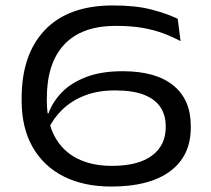

<svg xmlns="http://www.w3.org/2000/svg" viewBox="-20 -671 776 705"><path d="M388.5 14Q287.5 14 213.8 -23.2Q140 -60.5 99.8 -131Q59.5 -201.5 59.5 -301V-311Q59.5 -471.5 145.2 -561.2Q231 -651 395 -651Q478.5 -651 535.2 -636.2Q592 -621.5 632.5 -602L643 -520Q612 -536.5 578.2 -549Q544.5 -561.5 502.8 -568.8Q461 -576 405 -576Q280.5 -576 216.2 -507.8Q152 -439.5 152 -311V-301.5Q152 -223 181 -169.5Q210 -116 263.5 -89Q317 -62 390.5 -62Q488 -62 538.2 -99.8Q588.5 -137.5 588.5 -203.5V-208Q588.5 -248 569.2 -277.2Q550 -306.5 509.2 -322.8Q468.5 -339 402 -339Q339.5 -339 291.2 -320.2Q243 -301.5 209.5 -269.2Q176 -237 158 -197.5L144 -254.5H158Q173 -296.5 207 -331.8Q241 -367 296.5 -388.2Q352 -409.5 430.5 -409.5Q552.5 -409.5 616.5 -357.2Q680.5 -305 680.5 -209.5V-202Q680.5 -99 605 -42.5Q529.5 14 388.5 14Z"/></svg>

Font: Anek Gujarati Expanded
Style: Regular
Weight: 400
Width: 7
Designer: Mrunmayee Ghaisas (Gujarati), Yesha Goshar (Latin)
Foundry: Ek Type
Version: Version 1.003